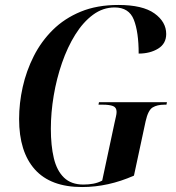

<svg xmlns="http://www.w3.org/2000/svg" viewBox="-20 -744 708 774"><path d="M311 10Q184 10 120.5 -61Q57 -132 57 -264Q57 -328 71.5 -393Q86 -458 116 -517.5Q146 -577 193 -623.5Q240 -670 305.5 -697Q371 -724 457 -724Q555 -724 602.5 -690Q650 -656 650 -607Q650 -568 617.5 -548Q585 -528 539 -528Q539 -615 519.5 -664.5Q500 -714 442 -714Q395 -714 355 -684.5Q315 -655 283.5 -604.5Q252 -554 230 -490.5Q208 -427 196.5 -358.5Q185 -290 185 -225Q185 -157 197 -106.5Q209 -56 238 -28Q267 0 316 0Q337 0 356 -3.5Q375 -7 392 -16L442 -250Q445 -264 447.5 -274.5Q450 -285 450 -293Q450 -311 435.5 -316.5Q421 -322 395 -322H377L379 -332H653L651 -322H642Q614 -322 595.5 -311Q577 -300 567 -255L520 -36Q416 10 311 10Z"/></svg>

Font: Noto Serif Display Condensed SemiBold
Style: Italic
Weight: 600
Width: 3
Italic angle: -12°
Designer: Monotype Design Team
Foundry: Monotype Imaging Inc.
Version: Version 2.009